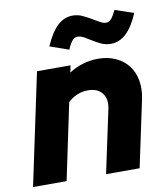

<svg xmlns="http://www.w3.org/2000/svg" viewBox="-91 -826 774 896"><g transform="rotate(-10 296.0 -378.0)"><path d="M-7 0 105 -529H264L257 -496Q288 -516 323 -526.5Q358 -537 395 -537Q442 -537 478.5 -520Q515 -503 537.5 -474Q560 -445 567.5 -404Q575 -363 565 -315L498 0H339L403 -300Q412 -345 390 -372.5Q368 -400 324 -400Q296 -400 272 -390Q248 -380 228 -361L152 0ZM271 -602 182 -633Q209 -696 241 -726Q273 -756 313 -756Q337 -756 358 -746.5Q379 -737 397.5 -726Q416 -715 432.5 -705.5Q449 -696 463 -696Q476 -696 486 -707Q496 -718 511 -748L599 -718Q573 -656 540.5 -625.5Q508 -595 468 -595Q443 -595 422.5 -604.5Q402 -614 384.5 -625Q367 -636 350.5 -645.5Q334 -655 318 -655Q305 -655 294 -642.5Q283 -630 271 -602Z"/></g></svg>

Font: Red Hat Display Black
Style: Italic
Weight: 900
Italic angle: -12°
Designer: Pentagram / MCKL
Foundry: Pentagram / MCKL
Version: Version 1.003; Red Hat Display Black Italic